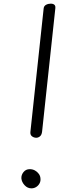

<svg xmlns="http://www.w3.org/2000/svg" viewBox="-20 -1024 386 1051"><path d="M176 -270Q163 -271 153.8 -279Q144.5 -287 146.5 -303L219 -978Q220.5 -991.5 232.2 -997.8Q244 -1004 258 -1004Q266 -1004 272 -1001.5Q278 -999 281 -993.8Q284 -988.5 283 -979.5L210.5 -304.5Q208.5 -285 198 -277Q187.5 -269 176 -270ZM152 7Q130.5 7 114.8 -10Q99 -27 97 -47.5Q96 -66.5 108.8 -82.2Q121.5 -98 143 -98Q158.5 -98 171.5 -90.8Q184.5 -83.5 192.8 -71.8Q201 -60 201.5 -46.5Q203 -32.5 196.5 -20.2Q190 -8 178.2 -0.5Q166.5 7 152 7Z"/></svg>

Font: Edu NSW ACT Hand
Style: Regular
Weight: 400
Designer: Tina and Corey Anderson, Eben Sorkin, Mirko Velimirovic
Foundry: Sorkin Type Co.
Version: Version 2.000